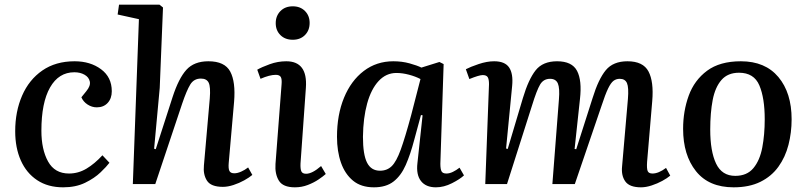

<svg xmlns="http://www.w3.org/2000/svg" viewBox="-20 -787 3451 821"><path d="M299 -525Q366 -525 412 -491Q458 -457 458 -397Q458 -366 440.5 -347Q423 -328 394 -328Q373 -328 354.5 -340Q336 -352 328 -371L349 -397Q368 -420 364 -438.5Q360 -457 341.5 -467.5Q323 -478 298 -478Q231 -478 194 -413Q157 -348 157 -228Q157 -148 185.5 -96.5Q214 -45 275 -45Q315 -45 350 -66Q385 -87 418 -123L448 -91Q436 -75 410 -50Q384 -25 344 -5.5Q304 14 250 14Q185 14 139 -16.5Q93 -47 69 -101Q45 -155 45 -226Q45 -310 74.5 -378Q104 -446 161 -485.5Q218 -525 299 -525Z M1059 -39Q1046 -28 1024.5 -16Q1003 -4 978.5 4Q954 12 933 12Q882 12 865 -14.5Q848 -41 852 -80L877 -366Q881 -415 872.5 -433Q864 -451 839 -451Q809 -451 793.5 -425.5Q778 -400 759 -344L644 0H548L574 -705L483 -725L489 -767H662L677 -755L663 -411L639 -151L646 -149L718 -372Q744 -452 777 -488.5Q810 -525 871 -525Q941 -525 964.5 -481Q988 -437 981 -352L958 -90Q956 -66 961 -56Q966 -46 982 -46Q995 -46 1011 -53Q1027 -60 1041 -71Z M1159 -688Q1159 -719 1179 -739.5Q1199 -760 1232 -760Q1264 -760 1284 -740Q1304 -720 1304 -689Q1304 -657 1284 -637Q1264 -617 1232 -617Q1199 -617 1179 -637Q1159 -657 1159 -688ZM1184 -426Q1186 -449 1180.5 -458Q1175 -467 1159 -467Q1133 -467 1094 -450L1080 -489Q1099 -500 1133.5 -512.5Q1168 -525 1204 -525Q1296 -525 1288 -412L1265 -88Q1264 -65 1268.5 -54.5Q1273 -44 1289 -44Q1315 -44 1353 -77L1373 -43Q1362 -33 1342 -19.5Q1322 -6 1296 4Q1270 14 1241 14Q1190 14 1172.5 -14.5Q1155 -43 1158 -86Z M1863 -87Q1863 -64 1868 -54.5Q1873 -45 1889 -45Q1902 -45 1916.5 -52Q1931 -59 1945 -70L1964 -37Q1947 -21 1912.5 -3.5Q1878 14 1844 14Q1801 14 1780 -13Q1759 -40 1765 -90L1787 -294L1780 -295L1751 -188Q1735 -127 1715 -81.5Q1695 -36 1663 -11Q1631 14 1579 14Q1524 14 1489.5 -14.5Q1455 -43 1438 -91.5Q1421 -140 1421 -202Q1421 -296 1451 -369Q1481 -442 1535.5 -483.5Q1590 -525 1662 -525Q1699 -525 1731.5 -516Q1764 -507 1782 -498L1859 -522L1877 -513ZM1605 -57Q1635 -57 1655 -76.5Q1675 -96 1693.5 -147Q1712 -198 1738 -294L1778 -449Q1757 -460 1729 -467.5Q1701 -475 1675 -475Q1631 -475 1599 -440.5Q1567 -406 1550 -344.5Q1533 -283 1532 -202Q1532 -126 1549.5 -91.5Q1567 -57 1605 -57Z M2370 -362Q2374 -410 2365.5 -430Q2357 -450 2332 -450Q2304 -450 2289.5 -425.5Q2275 -401 2255 -336L2148 0H2055L2071 -427Q2071 -448 2065.5 -457Q2060 -466 2044 -466Q2029 -466 1987 -449L1972 -491Q1991 -501 2026.5 -513Q2062 -525 2093 -525Q2139 -525 2157 -498.5Q2175 -472 2170 -420L2144 -152L2151 -150L2216 -368Q2240 -448 2270.5 -486.5Q2301 -525 2362 -525Q2426 -525 2447.5 -484Q2469 -443 2460 -364L2437 -150L2444 -149L2514 -368Q2539 -449 2570.5 -487Q2602 -525 2663 -525Q2730 -525 2753 -481.5Q2776 -438 2769 -355L2747 -95Q2745 -66 2749.5 -55.5Q2754 -45 2770 -45Q2796 -45 2828 -69L2846 -36Q2833 -25 2812 -13.5Q2791 -2 2766.5 6Q2742 14 2721 14Q2672 14 2654 -11Q2636 -36 2640 -75L2665 -364Q2669 -413 2661 -431.5Q2653 -450 2630 -450Q2615 -450 2603.5 -441.5Q2592 -433 2580 -408Q2568 -383 2552 -334L2438 0H2342Z M3117 14Q3011 14 2956 -55Q2901 -124 2901 -236Q2901 -312 2925 -378Q2949 -444 3003.5 -484.5Q3058 -525 3148 -525Q3252 -525 3308.5 -457.5Q3365 -390 3365 -277Q3365 -220 3351.5 -167.5Q3338 -115 3308.5 -74Q3279 -33 3231.5 -9.5Q3184 14 3117 14ZM3124 -35Q3174 -35 3201.5 -68Q3229 -101 3239.5 -156Q3250 -211 3250 -277Q3250 -368 3227 -422Q3204 -476 3140 -476Q3092 -476 3065 -445Q3038 -414 3027.5 -359.5Q3017 -305 3017 -233Q3017 -140 3042 -87.5Q3067 -35 3124 -35Z"/></svg>

Font: Literata 36pt Medium
Style: Italic
Weight: 500
Italic angle: -2°
Designer: Latin by Veronika Burian and Jose Scaglione. Greek by Irene Vlachou. Cyrillic by Vera Evstafieva
Foundry: TypeTogether
Version: Version 3.002